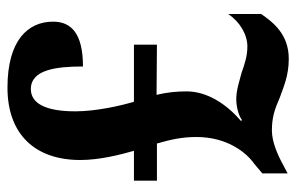

<svg xmlns="http://www.w3.org/2000/svg" viewBox="-156 -608 774 501"><g transform="rotate(-90 230.5 -357.0)"><path d="M328 10C393 10 424 -32 445 -62V-148C424 -117 391 -98 360 -98C334 -98 312 -106 292 -113C269 -119 246 -127 223 -127C203 -127 180 -121 168 -112L166 -115C212 -154 243 -205 243 -256C243 -282 241 -306 234 -335L365 -334V-394H216C206 -427 191 -492 191 -547C191 -625 212 -663 249 -663C300 -663 308 -596 308 -527C396 -527 425 -559 425 -605C425 -670 377 -724 253 -724C130 -724 64 -651 64 -534C64 -483 78 -429 88 -394H10V-334H107C117 -299 124 -270 124 -231C124 -151 84 -101 54 -80L29 -59V7L50 -4C77 -19 111 -34 141 -34C175 -34 196 -27 228 -13C254 -4 283 10 328 10Z"/></g></svg>

Font: Noto Serif Thai ExtraCondensed ExtraBold
Style: Regular
Weight: 800
Width: 2
Designer: Monotype Design Team
Foundry: Monotype Imaging Inc.
Version: Version 2.002